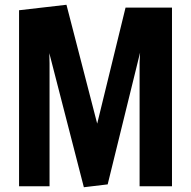

<svg xmlns="http://www.w3.org/2000/svg" viewBox="-20 -782 802 806"><path d="M566 0V-520L568 -561L432 -8L332 4L187 -559L188 -516V0H60V-739L259 -762L388 -263L507 -750H702V0Z"/></svg>

Font: Freeman
Style: Regular
Weight: 400
Designer: Vernon Adams, Aoife Mooney, Rodrigo Fuenzalida
Foundry: Rodrigo Fuenzalida
Version: Version 1.000; ttfautohint (v1.8.4.7-5d5b)